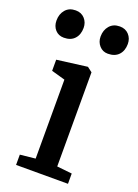

<svg xmlns="http://www.w3.org/2000/svg" viewBox="-170 -871 671 935"><g transform="rotate(20 166.0 -403.5)"><path d="M54.7 -806.6H55.2Q84 -806.6 101.8 -787.1Q119.6 -767.6 119.6 -739.3Q119.6 -704.1 100.1 -682.9Q80.6 -661.6 44.9 -661.6H44.4Q17.1 -661.6 0 -680.4Q-17.1 -699.2 -17.1 -728.5Q-17.1 -762.2 2 -784.4Q21 -806.6 54.7 -806.6ZM283.2 -806.6H283.7Q313 -806.6 330.8 -787.1Q348.6 -767.6 348.6 -739.3Q348.6 -704.1 328.9 -682.9Q309.1 -661.6 272.9 -661.6H272.5Q246.1 -661.6 228.8 -680.9Q211.4 -700.2 211.4 -728.5Q211.4 -762.2 230.7 -784.4Q250 -806.6 283.2 -806.6ZM117.7 -61.5V-470.7L46.9 -490.7V-548.3L202.1 -568.4H204.6L229.5 -549.3V-61.5L307.6 -53.2V0H38.6V-53.2Z"/></g></svg>

Font: Merriweather
Style: Regular
Weight: 400
Designer: Eben Sorkin
Foundry: Eben Sorkin
Version: Version 1.584; ttfautohint (v1.8.1)